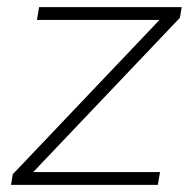

<svg xmlns="http://www.w3.org/2000/svg" viewBox="-20 -520 552 540"><path d="M11 0 16 -30 441 -477 439 -464H84L90 -500H491L486 -470L60 -22L62 -36H430L424 0Z"/></svg>

Font: Mulish ExtraLight
Style: Italic
Weight: 200
Italic angle: -9°
Designer: Vernon Adams
Foundry: Vernon Adams
Version: Version 3.603